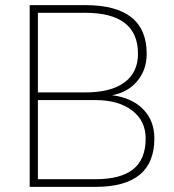

<svg xmlns="http://www.w3.org/2000/svg" viewBox="-20 -730 678 750"><path d="M96 0V-710H313Q553 -710 553 -520Q553 -457 516 -413Q479 -369 418 -358Q495 -348 539 -303.5Q583 -259 583 -189Q583 0 353 0ZM128 -30H353Q452 -30 500.5 -69Q549 -108 549 -189Q549 -258 496 -298.5Q443 -339 353 -339H128ZM128 -369H313Q413 -369 466 -408Q519 -447 519 -520Q519 -680 313 -680H128Z"/></svg>

Font: Geist Thin
Style: Regular
Weight: 400
Designer: Basement.studio, Andrés Briganti, Mateo Zaragoza
Foundry: Basement.studio, Vercel, Andrés Briganti, Guido Ferreyra, Mateo Zaragoza
Version: Version 1.401